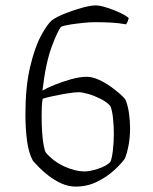

<svg xmlns="http://www.w3.org/2000/svg" viewBox="-20 -690 564 710"><path d="M260 0Q233 0 207.5 -11.5Q182 -23 160 -40Q138 -57 123 -72.5Q108 -88 102 -95Q86 -124 80 -169Q74 -214 74 -267Q74 -368 91 -441Q108 -514 131.5 -557.5Q155 -601 172 -615Q188 -627 219 -639.5Q250 -652 282.5 -661Q315 -670 334 -670Q349 -670 374.5 -662Q400 -654 423.5 -643Q447 -632 456 -623Q454 -616 452.5 -611.5Q451 -607 446 -600Q419 -605 390.5 -606.5Q362 -608 330 -608Q313 -608 288.5 -605.5Q264 -603 241 -599.5Q218 -596 206 -591Q194 -578 171.5 -518Q149 -458 137 -355Q154 -365 182.5 -376.5Q211 -388 243 -397Q275 -406 300 -406Q321 -406 344.5 -395.5Q368 -385 389 -370Q410 -355 425 -341.5Q440 -328 444 -321Q453 -300 457 -271Q461 -242 461 -216Q461 -182 455.5 -153Q450 -124 442 -104Q428 -84 401 -59.5Q374 -35 338 -17.5Q302 0 260 0ZM293 -56Q311 -56 341.5 -65.5Q372 -75 388 -91Q394 -104 397.5 -134.5Q401 -165 401 -197Q401 -222 398 -252Q395 -282 388 -298Q375 -313 352 -324.5Q329 -336 306.5 -342.5Q284 -349 271 -349Q256 -349 228.5 -344.5Q201 -340 175.5 -334.5Q150 -329 138 -325Q136 -316 135 -301Q134 -286 134 -255Q134 -226 136 -198Q138 -170 142 -150Q146 -130 150 -125Q179 -92 219 -74Q259 -56 293 -56Z"/></svg>

Font: Texturina Thin
Style: Regular
Weight: 100
Designer: Guillermo Torres Carreño
Foundry: Omnibus-Type
Version: Version 1.002; ttfautohint (v1.8.3)